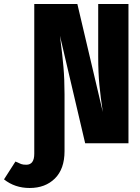

<svg xmlns="http://www.w3.org/2000/svg" viewBox="-134 -715 698 958"><path d="M507 -695V0H291L165 -537L168 -513Q177 -444 182.5 -381.5Q188 -319 188 -244V39Q188 128 140 175.5Q92 223 14 223Q-60 223 -114 180L-57 91Q-38 100 -28.5 103.5Q-19 107 -3 107Q37 107 37 52V-695H252L379 -156Q368 -228 362 -290.5Q356 -353 356 -431V-695Z"/></svg>

Font: Fira Sans Compressed ExtraBold
Style: Regular
Weight: 800
Width: 1
Designer: bBox Type GmbH & Carrois Corporate GbR & Edenspiekermann AG
Foundry: bBox Type GmbH & Carrois Corporate GbR & Edenspiekermann AG
Version: Version 4.301